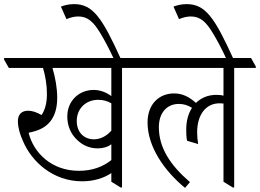

<svg xmlns="http://www.w3.org/2000/svg" viewBox="-50 -905 1263 933"><path d="M349 -24C405 -24 454 -39 491 -64V-22L536 6H543V-575H648V-582L625 -623H-30V-615L-7 -575H159C171 -534 178 -492 178 -448C178 -405 169 -371 152 -346C129 -359 107 -367 87 -367C56 -367 37 -350 37 -316C37 -285 47 -252 61 -221C105 -116 210 -24 349 -24ZM424 -184C450 -184 472 -190 491 -204V-127C448 -93 396 -75 333 -75C201 -75 113 -162 89 -260C100 -262 112 -265 124 -269C192 -290 228 -343 228 -430C228 -477 219 -527 205 -575H491V-438C467 -456 437 -468 405 -468C335 -468 277 -416 277 -339C277 -294 294 -254 324 -226C351 -199 386 -184 424 -184ZM323 -317C323 -380 370 -420 427 -420C452 -420 472 -414 491 -403V-270C467 -243 437 -228 407 -228C358 -228 323 -262 323 -317Z M504 -617H538C446 -820 401 -885 310 -885C287 -885 264 -880 246 -873L273 -812C291 -820 312 -825 330 -825C377 -825 405 -798 438 -743C458 -710 480 -669 504 -617Z M849 8 873 -20C777 -103 722 -187 722 -287C722 -358 762 -400 819 -400C842 -400 862 -394 883 -381C865 -353 855 -318 855 -276C855 -258 855 -242 859 -221L913 -205C910 -223 908 -241 908 -262C908 -346 949 -403 1017 -403C1024 -403 1030 -402 1036 -402V-22L1081 6H1088V-575H1193V-582L1170 -623H588V-615L611 -575H1036V-440C1026 -443 1013 -444 1000 -444C962 -444 928 -430 902 -405C870 -434 837 -451 796 -451C722 -451 667 -398 667 -310C667 -189 752 -72 849 8Z M1051 -617H1085C993 -820 948 -885 857 -885C834 -885 811 -880 793 -873L820 -812C838 -820 859 -825 877 -825C924 -825 952 -798 985 -743C1005 -710 1027 -669 1051 -617Z"/></svg>

Font: Noto Serif Devanagari Condensed Light
Style: Regular
Weight: 300
Width: 3
Designer: Universal Thirst, Indian Type Foundry and the Monotype Design Team
Foundry: Monotype Imaging Inc.
Version: Version 2.004